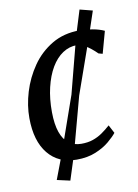

<svg xmlns="http://www.w3.org/2000/svg" viewBox="-86 -719 631 875"><g transform="rotate(-10 230.0 -282.0)"><path d="M213 10Q129 10 81.2 -48.8Q33.5 -107.5 33 -213Q32.5 -271.5 51.2 -333.5Q70 -395.5 106.8 -448.8Q143.5 -502 199 -535Q254.5 -568 327.5 -568Q355 -568 387 -562.2Q419 -556.5 441 -546L413 -444.5L394.5 -449.5Q382 -462 366.5 -474.5Q351 -487 335 -495.5Q319 -504 304.5 -504Q268.5 -504 238 -483.8Q207.5 -463.5 185.2 -425.8Q163 -388 150.8 -336.2Q138.5 -284.5 139 -222Q139.5 -166 152.2 -129.5Q165 -93 188.8 -75.2Q212.5 -57.5 246.5 -57.5Q277 -57.5 300.2 -65.5Q323.5 -73.5 343.5 -87.2Q363.5 -101 383 -118.5L403 -80.5Q390.5 -64.5 365 -43Q339.5 -21.5 301.5 -5.8Q263.5 10 213 10ZM167.5 99 107 85.5 150 -28 240.5 -286 306.5 -540 344 -661.5 403 -646.5 364.5 -531.5 274.5 -276 204.5 -16.5Z"/></g></svg>

Font: Merriweather Light 18pt
Style: Italic
Weight: 400
Italic angle: -7.8°
Version: Version 2.101